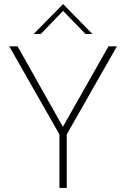

<svg xmlns="http://www.w3.org/2000/svg" viewBox="-20 -925 620 945"><path d="M272.5 0H308.5V-263.5L555.5 -697H514L289.5 -301L66.5 -697H25.5L272.5 -263.5ZM145.5 -757.5H180.5L290.5 -871.5L401 -757.5H435L290.5 -905Z"/></svg>

Font: HK Grotesk ExtraLight
Style: Regular
Weight: 200
Designer: Alfredo Marco Pradil
Foundry: Hanken Design Co.
Version: Version 3.001;FEAKit 1.0